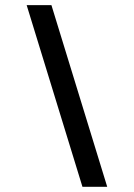

<svg xmlns="http://www.w3.org/2000/svg" viewBox="-20 -718 514 738"><path d="M82.5 -698.2H177.7L392.1 0H296.9Z"/></svg>

Font: Sansation
Style: Italic
Weight: 400
Designer: Bernd Montag
Version: Version 1.301